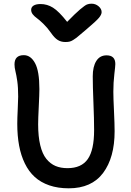

<svg xmlns="http://www.w3.org/2000/svg" viewBox="-20 -1023 713 1047"><path d="M479 -1002.9Q501 -1002.9 517.6 -988.8Q534.2 -974.6 534.2 -957Q534.2 -943.4 519.5 -925.8Q504.9 -908.2 451.2 -862.8Q438.5 -852.5 421.1 -837.4Q403.8 -822.3 396.7 -816.9Q389.6 -811.5 378.7 -804.7Q367.7 -797.9 358.4 -795.9Q349.1 -793.9 335.9 -793.9Q312.5 -793.9 294.7 -805.2Q276.9 -816.4 257.8 -844.2Q238.3 -872.1 216.1 -893.6Q193.8 -915 180.7 -924.3Q167.5 -933.6 158.7 -944.8Q149.9 -956.1 149.9 -969.2Q149.9 -984.4 163.3 -992.7Q176.8 -1001 201.2 -1001Q237.3 -1001 269 -981.2Q300.8 -961.4 346.2 -903.8Q390.1 -949.2 416.7 -971.7Q443.4 -994.1 454.3 -998.5Q465.3 -1002.9 479 -1002.9ZM355 3.9Q295.9 3.9 249 -12.2Q202.1 -28.3 169.4 -58.1Q136.7 -87.9 115.5 -131.6Q94.2 -175.3 84.2 -229Q74.2 -282.7 74.2 -348.1Q74.2 -377.4 76.7 -428.5Q79.1 -479.5 79.1 -496.1Q79.1 -546.9 74.2 -580.6Q69.3 -614.3 64.2 -634.3Q59.1 -654.3 59.1 -671.9Q59.1 -722.2 109.9 -722.2Q147.5 -722.2 171.1 -678.7Q194.8 -635.3 194.8 -537.1Q194.8 -509.3 191.4 -442.1Q188 -375 188 -345.2Q188 -278.3 199.5 -231Q210.9 -183.6 232.7 -156.7Q254.4 -129.9 282.7 -117.9Q311 -106 348.1 -106Q423.8 -106 458.5 -155.3Q493.2 -204.6 493.2 -314Q493.2 -373.5 489.5 -462.9Q485.8 -552.2 485.8 -606.9Q485.8 -659.7 505.1 -690.4Q524.4 -721.2 561 -721.2Q608.9 -721.2 608.9 -673.8Q608.9 -663.1 603.5 -618.2Q598.1 -573.2 598.1 -522.9Q598.1 -488.3 601.6 -417.5Q605 -346.7 605 -307.1Q605 -163.6 542.2 -79.8Q479.5 3.9 355 3.9Z"/></svg>

Font: Shantell Sans Bouncy
Style: Regular
Weight: 500
Designer: Stephen Nixon, Anya Danilova, Shantell Martin
Foundry: Arrow Type
Version: Version 1.006;[9816181b4]